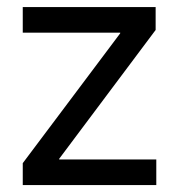

<svg xmlns="http://www.w3.org/2000/svg" viewBox="-20 -536 519 556"><path d="M45.9 0V-63.5L328.1 -439.5V-441.4H45.9V-515.6H430.7V-449.2L151.4 -76.2V-74.2H432.6V0Z"/></svg>

Font: Inter Khmer Looped
Style: Regular
Weight: 400
Designer: Rasmus Andersson, Sovichet Tep
Foundry: Anagata Design
Version: Version 1.000